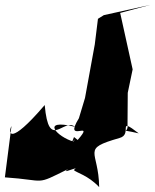

<svg xmlns="http://www.w3.org/2000/svg" viewBox="-57 -690 635 786"><path d="M246 -129C204 -26 262 -153 245 -110C177 -129 105 -206 250 -171C202 -209 143 -70 126 -260C-22 -87 -24 -148 -10 -174L-37 36C138 48 83 71 222 2C184 28 278 -16 245 6C255 17 303 27 349 76C347 -77 272 -79 432 -125C489 -140 418 -216 511 -144C341 -184 474 -114 465 -179L466 -310L486 -406L435 -637L558 -670L368 -628L344 -613L331 -508L291 -289L266 -206C199 -97 338 -205 261 -117Z"/></svg>

Font: Asimov Silicon
Style: Regular
Weight: 400
Designer: Google
Version: Version 2.000980; 2014